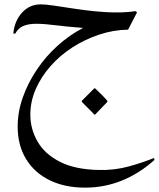

<svg xmlns="http://www.w3.org/2000/svg" viewBox="-20 -547 728 880"><path d="M608 -490 567 -411H566Q500 -410 435 -388.5Q370 -367 313 -330.5Q256 -294 212.5 -245Q169 -196 144 -139Q119 -82 119 -21Q119 44 152 101.5Q185 159 254.5 194.5Q324 230 433 232Q505 234 571.5 215.5Q638 197 686 177L688 186Q619 248 539 280.5Q459 313 370 313Q277 313 207.5 279Q138 245 99.5 182Q61 119 61 33Q61 -34 84.5 -100.5Q108 -167 149 -228Q190 -289 244.5 -338Q299 -387 361 -419Q283 -425 233 -431.5Q183 -438 146 -438Q112 -438 88 -428.5Q64 -419 50 -393H41Q46 -450 80.5 -488.5Q115 -527 167 -527Q188 -527 226 -521.5Q264 -516 312 -508.5Q360 -501 412.5 -495.5Q465 -490 515 -490Q562 -490 601 -496ZM412 -22Q411 -24 400 -35Q389 -46 376 -59Q363 -72 355 -80V-85L412 -142H416Q430 -129 445 -114Q460 -99 472 -85V-80L416 -22Z"/></svg>

Font: Bona Nova
Style: Regular
Weight: 400
Designer: Mateusz Machalski
Foundry: Capitalics
Version: Version 4.001; ttfautohint (v1.8.3)